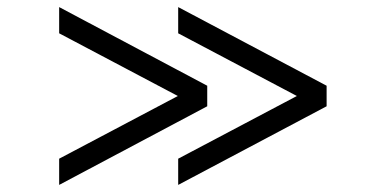

<svg xmlns="http://www.w3.org/2000/svg" viewBox="-20 -524 1040 542"><path d="M483 -2V-76L818 -253L483 -430V-504L902 -282V-224ZM147 -2V-76L482 -253L147 -430V-504L565 -282V-224Z"/></svg>

Font: 42dot Sans Light Medium
Style: Regular
Weight: 500
Version: Version 1.000